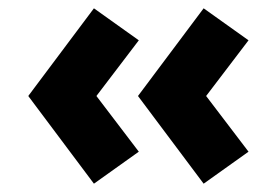

<svg xmlns="http://www.w3.org/2000/svg" viewBox="-20 -490 664 462"><path d="M48 -48ZM48 -259 206 -470 314 -393 212 -259 314 -125 206 -48ZM312 -259 470 -470 578 -393 476 -259 578 -125 470 -48Z"/></svg>

Font: Martel Sans ExtraBold
Style: Regular
Weight: 800
Designer: Dan Reynolds and Mathieu Réguer
Foundry: Dan Reynolds and Mathieu Réguer
Version: Version 1.002; ttfautohint (v1.1) -l 5 -r 5 -G 72 -x 0 -D la